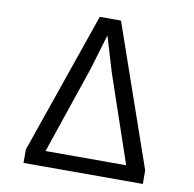

<svg xmlns="http://www.w3.org/2000/svg" viewBox="-82 -824 914 906"><g transform="rotate(10 375.0 -370.5)"><path d="M88.9 -64.5 323.7 -741.2H425.3L660.6 -64.5V0H88.9ZM567.9 -73.2 425.3 -491.7 374.5 -661.1 323.7 -491.7 181.6 -73.2Z"/></g></svg>

Font: Duru Sans
Style: Regular
Weight: 400
Designer: Onur Yazõcõgil
Foundry: Onur Yazõcõgil
Version: Version 1.001